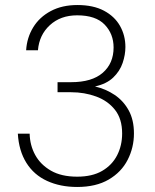

<svg xmlns="http://www.w3.org/2000/svg" viewBox="-20 -732 616 764"><path d="M287 12Q220 12 167.5 -12Q115 -36 85 -84Q55 -132 51 -200H98Q99 -154 120 -115.5Q141 -77 182.5 -53Q224 -29 287 -29Q347 -29 386.5 -52Q426 -75 446 -114Q466 -153 466 -201Q466 -259 437.5 -295Q409 -331 362.5 -348Q316 -365 263 -365H209V-405H263Q346 -405 389 -442.5Q432 -480 432 -543Q432 -597 396.5 -634Q361 -671 287 -671Q221 -671 178.5 -632Q136 -593 131 -532H84Q87 -582 112 -623Q137 -664 182 -688Q227 -712 288 -712Q351 -712 393.5 -689.5Q436 -667 457.5 -629Q479 -591 479 -545Q479 -514 468 -481.5Q457 -449 430.5 -423.5Q404 -398 358 -388Q401 -378 436 -354.5Q471 -331 492 -293Q513 -255 513 -201Q513 -145 488 -96Q463 -47 412.5 -17.5Q362 12 287 12Z"/></svg>

Font: DM Sans 24pt ExtraLight
Style: Regular
Weight: 250
Designer: Colophon Foundry, Jonny Pinhorn
Foundry: Colophon Foundry
Version: Version 4.004;gftools[0.9.30]